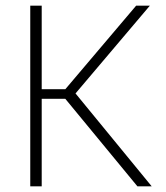

<svg xmlns="http://www.w3.org/2000/svg" viewBox="-20 -659 588 679"><path d="M516.5 0H466L211 -309.5H123V-343.5H211L461.5 -639H510L241.5 -322L241 -336ZM127.5 0H87V-639H127.5Z"/></svg>

Font: Anek Kannada ExtraLight
Style: Regular
Weight: 250
Version: Version 1.003